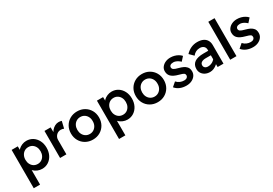

<svg xmlns="http://www.w3.org/2000/svg" viewBox="48 -1880 4611 3240"><g transform="rotate(-30 2353.5 -260.0)"><path d="M72 220V-527H192L194 -408L173 -417Q179 -448 207 -475Q235 -502 275.5 -519Q316 -536 360 -536Q430 -536 484.5 -501Q539 -466 570.5 -404.5Q602 -343 602 -264Q602 -185 571 -123.5Q540 -62 485.5 -26.5Q431 9 362 9Q316 9 273.5 -9Q231 -27 202 -56Q173 -85 165 -116L195 -131V220ZM338 -100Q380 -100 413 -121Q446 -142 465 -179Q484 -216 484 -264Q484 -312 465.5 -348.5Q447 -385 414 -406.5Q381 -428 338 -428Q294 -428 261 -407Q228 -386 209 -349Q190 -312 190 -264Q190 -216 209 -179Q228 -142 261 -121Q294 -100 338 -100Z M712 0V-527H832L834 -359L818 -397Q829 -437 856 -469Q883 -501 918.5 -519.5Q954 -538 992 -538Q1009 -538 1024.5 -535Q1040 -532 1050 -528L1018 -394Q1006 -400 990.5 -403.5Q975 -407 959 -407Q933 -407 910.5 -397.5Q888 -388 871.5 -371Q855 -354 845 -331.5Q835 -309 835 -282V0Z M1351 10Q1272 10 1210 -25.5Q1148 -61 1112.5 -123Q1077 -185 1077 -264Q1077 -343 1112.5 -405Q1148 -467 1210 -502.5Q1272 -538 1351 -538Q1429 -538 1491 -502.5Q1553 -467 1588.5 -405Q1624 -343 1624 -264Q1624 -185 1588.5 -123Q1553 -61 1491 -25.5Q1429 10 1351 10ZM1351 -99Q1394 -99 1428 -120.5Q1462 -142 1481.5 -179.5Q1501 -217 1500 -264Q1501 -312 1481.5 -349.5Q1462 -387 1428 -408Q1394 -429 1351 -429Q1308 -429 1273.5 -407.5Q1239 -386 1220 -348.5Q1201 -311 1201 -264Q1201 -217 1220 -179.5Q1239 -142 1273.5 -120.5Q1308 -99 1351 -99Z M1734 220V-527H1854L1856 -408L1835 -417Q1841 -448 1869 -475Q1897 -502 1937.5 -519Q1978 -536 2022 -536Q2092 -536 2146.5 -501Q2201 -466 2232.5 -404.5Q2264 -343 2264 -264Q2264 -185 2233 -123.5Q2202 -62 2147.5 -26.5Q2093 9 2024 9Q1978 9 1935.5 -9Q1893 -27 1864 -56Q1835 -85 1827 -116L1857 -131V220ZM2000 -100Q2042 -100 2075 -121Q2108 -142 2127 -179Q2146 -216 2146 -264Q2146 -312 2127.5 -348.5Q2109 -385 2076 -406.5Q2043 -428 2000 -428Q1956 -428 1923 -407Q1890 -386 1871 -349Q1852 -312 1852 -264Q1852 -216 1871 -179Q1890 -142 1923 -121Q1956 -100 2000 -100Z M2614 10Q2535 10 2473 -25.5Q2411 -61 2375.5 -123Q2340 -185 2340 -264Q2340 -343 2375.5 -405Q2411 -467 2473 -502.5Q2535 -538 2614 -538Q2692 -538 2754 -502.5Q2816 -467 2851.5 -405Q2887 -343 2887 -264Q2887 -185 2851.5 -123Q2816 -61 2754 -25.5Q2692 10 2614 10ZM2614 -99Q2657 -99 2691 -120.5Q2725 -142 2744.5 -179.5Q2764 -217 2763 -264Q2764 -312 2744.5 -349.5Q2725 -387 2691 -408Q2657 -429 2614 -429Q2571 -429 2536.5 -407.5Q2502 -386 2483 -348.5Q2464 -311 2464 -264Q2464 -217 2483 -179.5Q2502 -142 2536.5 -120.5Q2571 -99 2614 -99Z M3173 10Q3104 10 3048.5 -13.5Q2993 -37 2958 -81L3037 -149Q3067 -116 3104 -100.5Q3141 -85 3182 -85Q3199 -85 3212.5 -89Q3226 -93 3236 -101Q3246 -109 3251.5 -120Q3257 -131 3257 -144Q3257 -168 3239 -182Q3229 -188 3208 -196.5Q3187 -205 3153 -213Q3099 -227 3062.5 -245.5Q3026 -264 3006 -287Q2989 -307 2981 -330.5Q2973 -354 2973 -383Q2973 -428 2999.5 -463Q3026 -498 3070 -518Q3114 -538 3168 -538Q3208 -538 3245.5 -528Q3283 -518 3315 -499.5Q3347 -481 3370 -455L3302 -380Q3284 -398 3261.5 -412.5Q3239 -427 3216 -435Q3193 -443 3173 -443Q3154 -443 3139 -439.5Q3124 -436 3114 -429Q3104 -422 3098.5 -411.5Q3093 -401 3093 -388Q3094 -375 3099.5 -364.5Q3105 -354 3115 -347Q3125 -340 3147 -331Q3169 -322 3204 -314Q3253 -301 3286 -285Q3319 -269 3338 -248Q3357 -230 3365 -206Q3373 -182 3373 -152Q3373 -105 3346.5 -68.5Q3320 -32 3275 -11Q3230 10 3173 10Z M3782 0V-337Q3782 -380 3753.5 -404.5Q3725 -429 3680 -429Q3638 -429 3604 -412.5Q3570 -396 3541 -360L3465 -436Q3512 -486 3569 -512Q3626 -538 3692 -538Q3755 -538 3800.5 -518Q3846 -498 3871 -458.5Q3896 -419 3896 -362V0ZM3632 10Q3581 10 3541 -10Q3501 -30 3477.5 -65.5Q3454 -101 3454 -149Q3454 -191 3469 -222.5Q3484 -254 3513.5 -275Q3543 -296 3587.5 -306.5Q3632 -317 3690 -317H3841L3832 -229H3683Q3656 -229 3635 -224Q3614 -219 3599 -209Q3584 -199 3577 -185.5Q3570 -172 3570 -153Q3570 -133 3580 -118.5Q3590 -104 3607 -96Q3624 -88 3647 -88Q3680 -88 3709.5 -99Q3739 -110 3762 -130Q3785 -150 3798 -175L3823 -107Q3802 -72 3771.5 -46Q3741 -20 3705.5 -5Q3670 10 3632 10Z M4027 0V-740H4149V0Z M4471 10Q4402 10 4346.5 -13.5Q4291 -37 4256 -81L4335 -149Q4365 -116 4402 -100.5Q4439 -85 4480 -85Q4497 -85 4510.5 -89Q4524 -93 4534 -101Q4544 -109 4549.5 -120Q4555 -131 4555 -144Q4555 -168 4537 -182Q4527 -188 4506 -196.5Q4485 -205 4451 -213Q4397 -227 4360.5 -245.5Q4324 -264 4304 -287Q4287 -307 4279 -330.5Q4271 -354 4271 -383Q4271 -428 4297.5 -463Q4324 -498 4368 -518Q4412 -538 4466 -538Q4506 -538 4543.5 -528Q4581 -518 4613 -499.5Q4645 -481 4668 -455L4600 -380Q4582 -398 4559.5 -412.5Q4537 -427 4514 -435Q4491 -443 4471 -443Q4452 -443 4437 -439.5Q4422 -436 4412 -429Q4402 -422 4396.5 -411.5Q4391 -401 4391 -388Q4392 -375 4397.5 -364.5Q4403 -354 4413 -347Q4423 -340 4445 -331Q4467 -322 4502 -314Q4551 -301 4584 -285Q4617 -269 4636 -248Q4655 -230 4663 -206Q4671 -182 4671 -152Q4671 -105 4644.5 -68.5Q4618 -32 4573 -11Q4528 10 4471 10Z"/></g></svg>

Font: Readex Pro Medium
Style: Regular
Weight: 500
Designer: Bonnie Shaver-Troup, Thomas Jockin
Foundry: Lexend
Version: Version 1.204